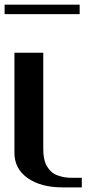

<svg xmlns="http://www.w3.org/2000/svg" viewBox="-21 -812 457 832"><path d="M166.5 -583.5V-172.9Q166.5 -159.7 167 -149.9Q167.5 -140.1 170.2 -125.5Q172.9 -110.8 177.7 -100.3Q182.6 -89.8 191.9 -78.1Q201.2 -66.4 213.9 -58.8Q226.6 -51.3 246.6 -46.4Q266.6 -41.5 291.5 -41.5H333.5V0H250Q156.2 0 98.9 -40.3Q41.5 -80.6 41.5 -149.9V-583.5ZM324.2 -791.8V-750.8H-1V-791.8Z"/></svg>

Font: Gputeks
Style: Bold
Weight: 600
Width: 8
Version: Version 0.9